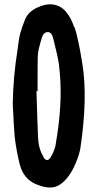

<svg xmlns="http://www.w3.org/2000/svg" viewBox="-20 -833 464 874"><path d="M143 5Q86 -19 69 -88Q54 -150 47 -209Q45 -231 43.5 -256.5Q42 -282 40.5 -312.5Q39 -343 38 -360Q40 -483 60 -608Q60 -609 64 -638Q68 -667 72 -681Q80 -710 94 -744Q108 -779 149.5 -798.5Q191 -818 225 -812Q261 -805 283 -776Q304 -751 318 -708L319 -711Q337 -656 355 -542Q380 -388 346 -159Q341 -130 326 -93.5Q311 -57 294 -34Q263 9 229 18Q195 27 143 5ZM177 -118Q195 -91 211 -118Q224 -139 232 -167Q232 -168 241 -223Q267 -396 248 -541Q244 -573 222 -659Q215 -687 198 -687Q178 -687 170 -660Q153 -604 152 -580Q151 -562 151 -418H146Q150 -280 153 -211Q155 -154 179 -118Z"/></svg>

Font: Because We Connect
Style: Regular
Weight: 400
Designer: Liz Wetzel, Aaron Williamson, Russ McMullin
Foundry: Red Hat
Version: Version 1.000